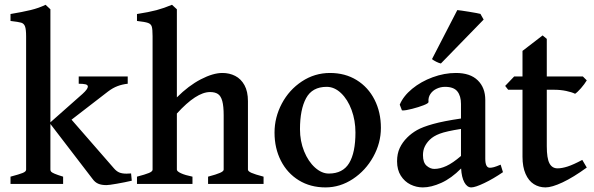

<svg xmlns="http://www.w3.org/2000/svg" viewBox="-20 -777 2510 811"><path d="M24.4 -30.8Q61 -40.5 75.7 -46.4Q90.3 -52.2 90.3 -60.5V-623Q90.3 -653.3 85.7 -665.5Q81.1 -677.7 69.6 -681.2Q58.1 -684.6 24.4 -688.5V-717.8Q74.2 -726.1 109.6 -734.6Q145 -743.2 172.4 -756.8L192.9 -737.8V-260.3L328.6 -380.4Q351.1 -400.9 351.1 -411.1Q351.1 -418.5 341.1 -420.9Q331.1 -423.3 312.5 -423.3V-454.1H519.5V-423.3Q496.6 -420.9 476.6 -413.3Q456.5 -405.8 436.5 -390.6L282.2 -271.5L460.9 -66.4Q471.7 -53.7 483.6 -48.6Q495.6 -43.5 514.2 -43.5Q519 -43.5 533.7 -44.4L536.6 -13.7Q507.3 -6.8 473.6 -1Q439.9 4.9 429.7 4.9Q408.7 4.9 395 -1Q381.3 -6.8 371.1 -21L192.9 -253.4V-60.5Q192.9 -55.2 196.3 -51.5Q199.7 -47.9 211.2 -43Q222.7 -38.1 246.6 -30.8V0H24.4Z M858.9 -30.8Q894 -40 909.4 -46.9Q924.8 -53.7 924.8 -60.5V-289.6Q924.8 -328.6 918.9 -350.1Q913.1 -371.6 900.6 -379.9Q888.2 -388.2 867.2 -388.2Q809.6 -388.2 727.1 -297.4V-60.5Q727.1 -53.2 744.4 -45.2Q761.7 -37.1 793 -30.8V0H558.6V-30.8Q593.8 -40 609.1 -46.4Q624.5 -52.7 624.5 -60.5V-624Q624.5 -653.3 621.1 -664.6Q617.7 -675.8 605.2 -680.2Q592.8 -684.6 558.6 -688.5V-717.8Q608.9 -725.6 640.9 -734.1Q672.9 -742.7 706.5 -756.8L727.1 -737.8V-365.7Q776.4 -415 828.1 -441.9Q879.9 -468.8 919.4 -468.8Q949.2 -468.8 973.6 -456.3Q998 -443.8 1012.7 -417.2Q1027.3 -390.6 1027.3 -349.6V-60.5Q1027.3 -53.7 1041.7 -47.1Q1056.2 -40.5 1093.3 -30.8V0H858.9Z M1139.6 -216.8Q1139.6 -281.2 1170.4 -339.4Q1201.2 -397.5 1255.1 -433.1Q1309.1 -468.8 1374 -468.8Q1438 -468.8 1486.6 -438.7Q1535.2 -408.7 1562 -356Q1588.9 -303.2 1588.9 -236.8Q1588.9 -172.9 1556.6 -114.7Q1524.4 -56.6 1470.5 -21Q1416.5 14.6 1355 14.6Q1291 14.6 1242.2 -15.4Q1193.4 -45.4 1166.5 -98.1Q1139.6 -150.9 1139.6 -216.8ZM1247.1 -231Q1247.1 -181.2 1264.6 -137.9Q1282.2 -94.7 1310.5 -69.3Q1338.9 -43.9 1368.7 -43.9Q1428.2 -43.9 1454.8 -88.1Q1481.4 -132.3 1481.4 -217.3Q1481.4 -268.1 1465.1 -312.5Q1448.7 -356.9 1420.7 -383.5Q1392.6 -410.2 1359.9 -410.2Q1298.8 -410.2 1272.9 -362.3Q1247.1 -314.5 1247.1 -231Z M1927.7 -65.4Q1886.7 -23.9 1844 -4.6Q1801.3 14.6 1766.1 14.6Q1738.8 14.6 1713.9 2.4Q1689 -9.8 1673.1 -34.7Q1657.2 -59.6 1657.2 -95.7Q1657.2 -127.9 1668.5 -151.9Q1679.7 -175.8 1699.7 -195.8Q1717.8 -213.9 1741.2 -227.3Q1764.6 -240.7 1809.1 -253.2Q1853.5 -265.6 1927.2 -276.4V-337.9Q1927.2 -371.6 1911.9 -390.9Q1896.5 -410.2 1859.9 -410.2Q1841.3 -410.2 1824.5 -402.3Q1807.6 -394.5 1797.9 -379.9Q1788.1 -365.2 1790 -346.2Q1790.5 -340.8 1769.3 -332.5Q1748 -324.2 1721.2 -317.4Q1694.3 -310.5 1682.1 -310.5Q1678.7 -310.5 1677.7 -311L1668.5 -335Q1683.6 -371.1 1720.9 -401.9Q1758.3 -432.6 1807.6 -450.7Q1856.9 -468.8 1905.8 -468.8Q1966.3 -468.8 1998 -437.7Q2029.8 -406.7 2029.8 -355V-106.4Q2029.8 -68.4 2049.3 -68.4Q2056.6 -68.4 2066.4 -71Q2076.2 -73.7 2094.7 -81.5L2104.5 -49.8Q2064 -22 2025.6 -3.7Q1987.3 14.6 1970.7 14.6Q1953.1 14.6 1941.4 -6.8Q1929.7 -28.3 1927.7 -65.4ZM1927.2 -232.4Q1865.2 -222.7 1837.9 -212.4Q1810.5 -202.1 1794.9 -186.5Q1781.2 -172.9 1773.9 -157.2Q1766.6 -141.6 1766.6 -121.6Q1766.6 -90.3 1782 -76.9Q1797.4 -63.5 1814.5 -63.5Q1838.4 -63.5 1865.5 -75.9Q1892.6 -88.4 1927.2 -118.2ZM1804.7 -527.3 1911.6 -734.4Q1923.8 -733.4 1961.4 -727.3Q1999 -721.2 2009.3 -718.3L2022.9 -694.3L1842.3 -508.8Q1834.5 -510.3 1822.8 -516.1Q1811 -522 1804.7 -527.3Z M2187 -115.2V-397.9H2126.5L2113.8 -414.1L2151.9 -454.1H2187V-562L2272 -627.4L2289.6 -612.8V-454.1H2441.9L2458.5 -437.5Q2449.2 -421.9 2434.1 -404.5Q2418.9 -387.2 2409.2 -380.9Q2395.5 -387.7 2371.6 -392.8Q2347.7 -397.9 2319.8 -397.9H2289.6V-159.7Q2289.6 -108.4 2300.8 -87.2Q2312 -65.9 2335 -65.9Q2353.5 -65.9 2377.7 -73.7Q2401.9 -81.5 2439.5 -101.6L2458.5 -69.3Q2401.4 -27.8 2356.2 -6.6Q2311 14.6 2284.2 14.6Q2256.8 14.6 2234.9 0.7Q2212.9 -13.2 2200 -42.5Q2187 -71.8 2187 -115.2Z"/></svg>

Font: David Libre Medium
Style: Regular
Weight: 500
Version: Version 1.000